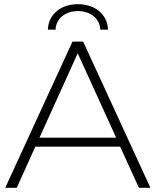

<svg xmlns="http://www.w3.org/2000/svg" viewBox="-20 -899 745 919"><path d="M353 -846C295 -846 248 -812 246 -757C246 -757 209 -757 209 -757C212 -833 274 -879 353 -879C432 -879 494 -833 497 -757C497 -757 460 -757 460 -757C458 -812 411 -846 353 -846ZM700 0C700 0 645 0 645 0C645 0 555 -197 555 -197C555 -197 149 -197 149 -197C149 -197 60 0 60 0C60 0 5 0 5 0C5 0 327 -700 327 -700C327 -700 378 -700 378 -700C378 -700 700 0 700 0ZM352 -644C352 -644 169 -240 169 -240C169 -240 536 -240 536 -240C536 -240 352 -644 352 -644Z"/></svg>

Font: TamingNoise
Style: Regular
Weight: 500
Designer: Julieta Ulanovsky
Foundry: Julieta Ulanovsky
Version: ""